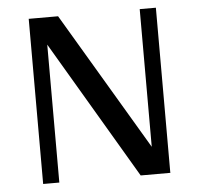

<svg xmlns="http://www.w3.org/2000/svg" viewBox="-47 -661 734 710"><g transform="rotate(-5 320.0 -306.5)"><path d="M558 0H447L145 -512V0H85V-613H194L497 -102V-613H557V-1Z"/></g></svg>

Font: Arya
Style: Regular
Weight: 400
Designer: Eduardo Rodriguez Tunni, Modular Infotech
Foundry: Eduardo Rodriguez Tunni, Modular Infotech
Version: Version 1.002